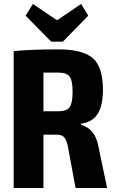

<svg xmlns="http://www.w3.org/2000/svg" viewBox="-20 -948 577 968"><path d="M238 -738 109 -869 146 -928 264 -848H271L389 -928L425 -869L297 -738ZM520 0H361L322 -211Q315 -244 303 -256.5Q291 -269 268 -269H199V0H49V-690Q129 -699 276 -699Q396 -699 447.5 -655Q499 -611 499 -495Q499 -418 473.5 -375.5Q448 -333 388 -324V-319Q458 -300 475 -215ZM199 -387H273Q316 -387 331 -407.5Q346 -428 346 -485Q346 -542 331 -562Q316 -582 273 -582H199Z"/></svg>

Font: exo2condensed_b
Style: Bold
Weight: 700
Width: 3
Designer: Natanael Gama
Version: Version 1.001;PS 001.001;hotconv 1.0.70;makeotf.lib2.5.58329